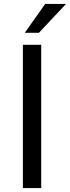

<svg xmlns="http://www.w3.org/2000/svg" viewBox="-20 -949 353 969"><path d="M95.5 -723H188V0H95.5ZM208 -929H313L176.5 -783.5H105Z"/></svg>

Font: Public Sans
Style: Regular
Weight: 400
Designer: The Public Sans project authors (U.S. Web Design System). Libre Franklin designed by Pablo Impallari and Rodrigo Fuenzal
Version: Version 1.008; ttfautohint (v1.8.1) -l 8 -r 50 -G 200 -x 14 